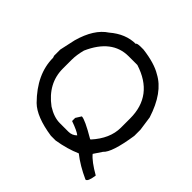

<svg xmlns="http://www.w3.org/2000/svg" viewBox="-184 -843 1032 1032"><g transform="rotate(45 332.5 -326.5)"><path d="M311.5 -683.6H335.9Q429.7 -671.9 480.5 -640.6Q571.3 -592.8 617.2 -449.2L628.9 -367.2V-320.3Q606.4 -171.9 570.3 -140.6L539.1 -93.8Q564.5 -62.5 632.8 -23.4V-19.5Q625 31.2 609.4 31.2Q536.1 -2 484.4 -43Q424.8 -16.6 347.7 -3.9H311.5Q185.5 -22.5 132.8 -74.2Q23.4 -184.6 23.4 -308.6L19.5 -320.3V-367.2L39.1 -457Q71.3 -572.3 140.6 -617.2Q209 -675.8 285.2 -675.8Q284.2 -682.6 311.5 -683.6ZM101.6 -371.1V-304.7Q101.6 -192.4 203.1 -117.2Q252.9 -85.9 296.9 -85.9H363.3Q390.6 -85.9 410.2 -105.5Q393.6 -120.1 335.9 -140.6V-164.1L355.5 -195.3Q379.9 -195.3 472.7 -140.6H476.6Q546.9 -217.8 546.9 -300.8V-371.1Q546.9 -545.9 371.1 -601.6H304.7Q178.7 -601.6 113.3 -453.1Q101.6 -408.2 101.6 -371.1Z"/></g></svg>

Font: Dehalvi Khush Khat
Style: Regular
Weight: 400
Version: Version 002.500